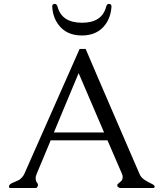

<svg xmlns="http://www.w3.org/2000/svg" viewBox="-20 -942 818 962"><path d="M390.1 -764.2Q312.5 -764.2 272.5 -818.8Q244.6 -856 241.7 -909.2V-910.6Q241.7 -922.4 254.9 -922.4Q264.2 -922.4 268.1 -909.2Q289.1 -828.6 389.6 -828.1H392.1Q491.2 -828.1 512.2 -909.2Q515.6 -922.4 525.4 -922.4Q538.6 -922.4 538.6 -910.2V-909.2Q535.2 -856 507.8 -818.8Q467.3 -764.2 390.1 -764.2ZM501.5 -278.3 374 -575.7Q342.8 -501 311.8 -426.8Q280.8 -352.5 250 -278.3ZM748 0H583Q578.6 0 574 -3.2Q569.3 -6.3 568.4 -9Q567.4 -11.7 567.4 -14.6Q567.4 -17.6 572.5 -22.2Q577.6 -26.9 584 -31.7Q590.3 -36.6 592.5 -42.7Q594.7 -48.8 594.7 -55.7Q594.7 -63 590.8 -71.8L518.6 -238.8H233.9Q216.3 -196.8 199 -155Q181.6 -113.3 170.7 -87.6Q159.7 -62 159.2 -56.4Q158.7 -50.8 158.7 -46.6Q158.7 -42.5 160.2 -37.1Q161.6 -31.7 165 -27.6Q168.5 -23.4 169.4 -19.3Q170.4 -15.1 170.4 -13.7Q170.4 -12.2 169.4 -10.3Q166 0 158.7 0H32.7Q22.9 0 25.4 -10.3Q27.3 -19 42 -25.4Q56.6 -31.7 75.7 -40.5Q94.2 -53.7 102.1 -71.3L378.9 -696.8H409.2Q433.6 -639.2 469.5 -555.7Q505.4 -472.2 543.7 -383.8Q582 -295.4 617.9 -211.9Q653.8 -128.4 678.7 -71.3Q686 -53.2 702.4 -42.2Q718.8 -31.2 729.7 -26.4Q740.7 -21.5 746.6 -17.6Q752.4 -13.7 753.7 -11Q754.9 -8.3 754.9 -6.6Q754.9 -4.9 753.7 -2.4Q752.4 0 748 0Z"/></svg>

Font: Caudex
Style: Regular
Weight: 400
Version: Version 1.04